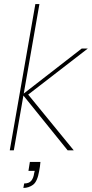

<svg xmlns="http://www.w3.org/2000/svg" viewBox="-20 -740 452 945"><path d="M313 0 91 -275 382 -501H412L113 -270L115 -279L343 0ZM28 0 154 -720H174L48 0ZM95 185 99 163Q123 163 134 149.5Q145 136 148 113L151 101H120L127 57H179Q178 69 176.5 80Q175 91 173 101Q164 154 142.5 169.5Q121 185 95 185Z"/></svg>

Font: DM Sans 18pt Thin
Style: Italic
Weight: 250
Italic angle: -10°
Designer: Colophon Foundry, Jonny Pinhorn
Foundry: Colophon Foundry
Version: Version 4.004;gftools[0.9.30]